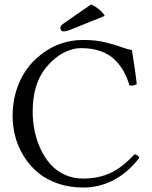

<svg xmlns="http://www.w3.org/2000/svg" viewBox="-20 -839 686 869"><path d="M392.1 -818.8Q435.1 -799.3 454.1 -767.1L310.1 -709Q280.8 -696.8 268.1 -696.8Q261.7 -696.8 257.3 -701.4Q252.9 -706.1 252.9 -711.9Q252.9 -722.7 268.1 -732.9ZM356.9 9.8Q294.4 9.8 241.5 -8.5Q188.5 -26.9 151.4 -58.1Q114.3 -89.4 88.1 -131.1Q62 -172.9 49.6 -219.2Q37.1 -265.6 37.1 -314.9Q37.1 -392.6 64.9 -459.7Q92.8 -526.9 143.1 -573.2Q235.8 -658.2 357.9 -658.2Q411.6 -658.2 454.6 -647.9Q497.6 -637.7 528.3 -626.2Q559.1 -614.7 577.1 -612.8Q595.2 -499.5 599.1 -458Q580.6 -448.2 565.9 -453.1Q555.2 -488.3 539.8 -516.1Q524.4 -543.9 499.3 -568.8Q474.1 -593.8 435.5 -607.4Q397 -621.1 347.2 -621.1Q306.6 -621.1 265.1 -598.9Q223.6 -576.7 187.5 -532.2Q127.9 -459 127.9 -334Q127.9 -289.6 136.7 -246.6Q145.5 -203.6 163.8 -164.3Q182.1 -125 208.5 -95.5Q234.9 -65.9 272.9 -48.3Q311 -30.8 356 -30.8Q425.8 -30.8 480.5 -56.4Q535.2 -82 587.9 -140.1Q602.5 -140.1 610.8 -125Q560.1 -58.6 495.1 -24.4Q430.2 9.8 356.9 9.8Z"/></svg>

Font: Linux Libertine G
Style: Regular
Weight: 400
Designer: Philipp H. Poll
Foundry: Philipp H. Poll
Version: Version 4.7.5